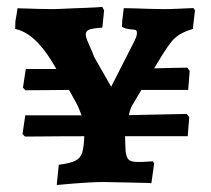

<svg xmlns="http://www.w3.org/2000/svg" viewBox="-20 -529 614 558"><path d="M144.9 8.6 150.8 -50.1Q183.6 -54.3 198.9 -61.9Q214.2 -69.5 219.1 -86.2Q224 -102.8 224.9 -133.1Q189.5 -133.1 156.1 -132.9Q122.8 -132.7 95.9 -132.4Q69.1 -132.1 52.6 -132.1L45.4 -139.6L53.5 -193.8H217Q213.4 -203.2 209.8 -212.3Q206.2 -221.5 200.5 -231.9L180.5 -267.7Q140.3 -267.3 106.2 -267Q72.1 -266.7 54 -266.7L46.7 -274.2L54.9 -328.4H143.9Q131.6 -350.4 118.4 -369.4Q105.2 -388.5 90.6 -404Q76 -419.6 59.7 -430.1Q43.4 -440.5 24.1 -445.1Q24 -450.7 24.4 -456.4Q24.9 -462 24.8 -467.6Q26.3 -477.1 28.1 -486.3Q29.9 -495.5 30.9 -505Q30.9 -505 48.4 -504.5Q66 -504 90.4 -503.2Q114.7 -502.5 133.7 -502.5Q140.2 -502.5 156.2 -503.2Q172.3 -504 192.3 -504.8Q212.3 -505.5 231.4 -506.3Q250.5 -507.1 263.1 -507.8Q275.8 -508.5 277.2 -509L282.6 -499L277.4 -448.8Q246.2 -446.6 237.7 -442.2Q229.3 -437.9 229.3 -429.3Q229.3 -422.3 233.6 -411.3Q238 -400.4 245.3 -384.3Q247.6 -379.7 249.6 -374.3Q251.5 -368.9 253.8 -363.1L303.1 -276.9L370 -408.4Q373.2 -414.6 375.6 -420.9Q378 -427.2 378 -433.2Q378 -441.4 372 -442.5Q365.9 -443.5 355.9 -444.2Q346 -445 334.5 -450.9Q334.9 -455.6 334.9 -460.6Q334.8 -465.5 335.3 -469.6L339.8 -505.3Q351.1 -505.3 370.6 -504.7Q390.1 -504.1 412.6 -503.3Q435.2 -502.5 455 -502.5Q474.7 -502.5 494.7 -503.5Q514.8 -504.5 528.5 -505Q542.2 -505.5 542.2 -505.5L546.7 -498.9L540.3 -444.8Q516.4 -437.6 502.4 -428.9Q488.3 -420.3 477.7 -407.1Q467.1 -393.9 453.2 -371.8L427.9 -330.4Q458.2 -331.4 483.6 -331.7Q509 -331.9 524.4 -332.4L531.3 -323L526.9 -267.7H390.9L364 -222.5Q360.9 -216.8 358.4 -209.2Q355.9 -201.6 354.5 -194.3Q389.1 -195.3 421.4 -195.8Q453.7 -196.3 480.1 -197Q506.6 -197.8 523 -197.8L529.9 -188.4L525.6 -133.1H343.6Q343.6 -123.2 344 -113.1Q344.4 -103.1 344.8 -93.6Q346.2 -75.1 352 -67.3Q357.8 -59.6 371.8 -58.7Q376.4 -58.2 381.1 -58.3Q385.8 -58.3 390.8 -58.3Q404.1 -58.9 414.4 -59.6Q424.6 -60.2 424.6 -60.2L428 -53.6L419.9 3.4Q419.9 3.4 404.3 2.6Q388.7 1.9 365.8 1.7Q342.9 1.5 319.2 0.7Q295.5 0 279.6 0Q261.9 0 239 1.3Q216.1 2.5 194.8 4.3Q173.5 6.1 159.2 7.4Q144.9 8.6 144.9 8.6Z"/></svg>

Font: Alegreya
Style: Regular
Weight: 400
Designer: Juan Pablo del Peral
Foundry: Huerta Tipografica
Version: Version 2.009